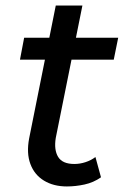

<svg xmlns="http://www.w3.org/2000/svg" viewBox="-20 -666 454 692"><path d="M221 6Q173 6 138.5 -15Q104 -36 89.5 -75Q75 -114 85 -167L181 -646H277L181 -169Q174 -126 189.5 -100.5Q205 -75 248 -75Q268 -75 288 -81.5Q308 -88 324 -100L344 -27Q317 -8 284.5 -1Q252 6 221 6ZM52 -451 67 -530H406L390 -451Z"/></svg>

Font: MOST Montserrat Medium
Style: Italic
Weight: 500
Italic angle: -11.3°
Designer: Julieta Ulanovsky
Foundry: Julieta Ulanovsky
Version: Version 8.000;March 11, 2024;FontCreator 15.0.0.2926 64-bit